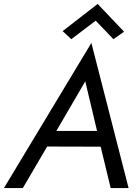

<svg xmlns="http://www.w3.org/2000/svg" viewBox="-45 -955 705 975"><path d="M193 -290H496L512 -210L152 -211ZM226 -264 215 -246 71 0H-25L419 -737L608 0H517L459 -240L455 -260L388 -542ZM317 -756 273 -797 451 -935 585 -794 531 -756 441 -850Z"/></svg>

Font: Jost
Style: Italic
Weight: 400
Italic angle: -5°
Version: Version 3.710